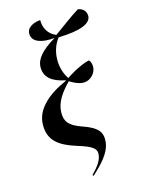

<svg xmlns="http://www.w3.org/2000/svg" viewBox="-185 -890 897 1193"><g transform="rotate(-20 264.0 -293.5)"><path d="M219 218C286 167 347 114 361 48C374 -15 350 -53 260 -93C172 -132 159 -169 165 -223C173 -287 217 -337 275 -387C316 -356 347 -347 366 -347C403 -347 439 -376 447 -413C451 -435 447 -455 437 -466C403 -462 350 -445 279 -407C258 -445 248 -491 254 -543C260 -592 280 -634 309 -665C454 -656 527 -680 528 -732C528 -765 504 -783 481 -788C431 -764 380 -730 301 -684C251 -709 233 -758 238 -805C190 -805 145 -787 145 -743C144 -693 203 -669 284 -670C190 -624 146 -582 140 -530C133 -464 175 -424 259 -399V-396C137 -355 43 -288 32 -192C20 -90 73 -39 186 8C279 45 302 68 293 107C287 137 266 167 214 211Z"/></g></svg>

Font: Noto Serif Display SemiCondensed SemiBold
Style: Italic
Weight: 600
Width: 4
Italic angle: -12°
Designer: Monotype Design Team
Foundry: Monotype Imaging Inc.
Version: Version 2.009